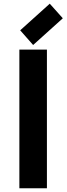

<svg xmlns="http://www.w3.org/2000/svg" viewBox="-20 -1001 354 1021"><path d="M244.6 -981.4 314 -903.8 156.2 -761.7 87.4 -839.8ZM83 0V-737.3H229.5V0Z"/></svg>

Font: Newest Shape
Style: Bold
Weight: 700
Designer: Wojciech Kalinowski "wmk69" (wmk69@o2.pl)
Foundry: Wojciech Kalinowski "wmk69" (wmk69@o2.pl)
Version: Version 1.0.0; 2022-02-24